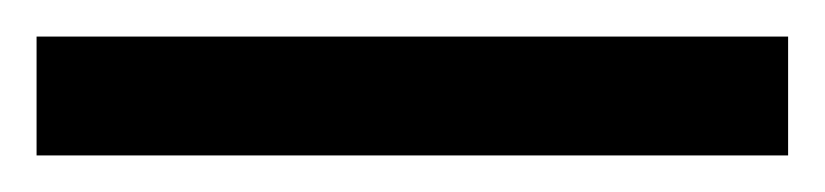

<svg xmlns="http://www.w3.org/2000/svg" viewBox="-22 -23 451 105"><path d="M-2 62V-3H409V62Z"/></svg>

Font: Noto Sans Telugu UI SemiCondensed Medium
Style: Regular
Weight: 500
Width: 4
Designer: Jelle Bosma - Monotype Design Team
Foundry: Monotype Imaging Inc.
Version: Version 2.005; ttfautohint (v1.8.4.7-5d5b)